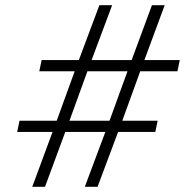

<svg xmlns="http://www.w3.org/2000/svg" viewBox="-20 -718 732 738"><path d="M306 0 385 -211H231L153 0H104L182 -211H46L55 -254H198L267 -444H131L140 -487H283L362 -698H411L332 -487H486L564 -698H613L535 -487H671L662 -444H519L450 -254H586L577 -211H434L355 0ZM247 -254H401L470 -444H316Z"/></svg>

Font: IBM Plex Sans Light
Style: Italic
Weight: 300
Italic angle: -11.31°
Designer: Mike Abbink, Paul van der Laan, Pieter van Rosmalen
Foundry: Bold Monday
Version: Version 3.0